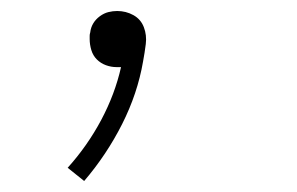

<svg xmlns="http://www.w3.org/2000/svg" viewBox="-20 -114 540 349"><path d="M133 215 103 191Q139 151 164 104Q189 57 200 8H192Q182 8 172.5 4.5Q163 1 156 -6Q149 -13 146 -23Q143 -33 143 -43Q143 -46 143 -49Q143 -52 144 -55Q145 -64 149.5 -71.5Q154 -79 161.5 -84.5Q169 -90 177 -92Q185 -94 193 -94Q209 -94 222.5 -86.5Q236 -79 241.5 -64.5Q247 -50 245 -34Q243 -18 240 -2Q230 56 202 111.5Q174 167 133 215Z"/></svg>

Font: Iosevka Term Curly XLt Obl
Style: Regular
Weight: 200
Italic angle: -9°
Designer: Belleve Invis
Foundry: Belleve Invis
Version: Version 32.3.0